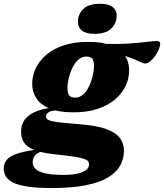

<svg xmlns="http://www.w3.org/2000/svg" viewBox="-108 -732 849 993"><path d="M641.5 -403.5Q636 -403.5 623.2 -409.2Q610.5 -415 590.8 -423.5Q571 -432 544.8 -440.5Q518.5 -449 486 -454.8Q453.5 -460.5 415 -460.5L426 -505.5Q499.5 -503 555.8 -506.8Q612 -510.5 649.8 -515.2Q687.5 -520 703.5 -520Q709.5 -520 715 -516.8Q720.5 -513.5 720.5 -505.5Q720.5 -494 713.5 -477Q706.5 -460 694.8 -443.2Q683 -426.5 669 -415Q655 -403.5 641.5 -403.5ZM280 -227Q300 -227 316.2 -239Q332.5 -251 344.2 -270.2Q356 -289.5 363.5 -312Q371 -334.5 374.8 -356Q378.5 -377.5 378 -393Q378 -420.5 367.8 -430Q357.5 -439.5 339.5 -439.5Q318.5 -439.5 302.5 -427.5Q286.5 -415.5 274.8 -396.2Q263 -377 255.5 -354.8Q248 -332.5 244.2 -311Q240.5 -289.5 241 -273.5Q241.5 -246 251.5 -236.5Q261.5 -227 280 -227ZM348 -515.5Q423 -515.5 469.5 -496.5Q516 -477.5 537.8 -444.8Q559.5 -412 560 -371.5Q560.5 -329 542.5 -289.5Q524.5 -250 488 -218.5Q451.5 -187 397.2 -169Q343 -151 271 -151Q196.5 -151 149.8 -170.2Q103 -189.5 81 -222.2Q59 -255 58.5 -295.5Q58 -338.5 76.2 -377.8Q94.5 -417 131 -448.2Q167.5 -479.5 221.8 -497.5Q276 -515.5 348 -515.5ZM159 240.5Q82 240.5 33.2 232.8Q-15.5 225 -42 211.2Q-68.5 197.5 -78.5 179Q-88.5 160.5 -88.5 139Q-88.5 112 -71.2 92.5Q-54 73 -9.5 59.5Q35 46 117 38L133.5 38.5L129 47Q110.5 49.5 97.8 54.8Q85 60 77 67.8Q69 75.5 65 85.2Q61 95 61 107Q61 126.5 75.5 141.2Q90 156 125 164.2Q160 172.5 221.5 172.5Q264.5 172.5 293.8 165.8Q323 159 337.8 147Q352.5 135 352.5 118.5Q352.5 108.5 347 101.5Q341.5 94.5 324.2 88.8Q307 83 272.2 77.8Q237.5 72.5 179 66.5Q107.5 59 69 43.5Q30.5 28 15.8 4.5Q1 -19 1 -51Q1 -96.5 30.5 -125.2Q60 -154 114.2 -167Q168.5 -180 242 -177.5L219.5 -160.5Q165.5 -163.5 147.8 -154Q130 -144.5 130 -129Q130 -121 136.5 -115.2Q143 -109.5 161.5 -105.2Q180 -101 214.2 -97.5Q248.5 -94 304 -89.5Q391 -83 441 -64.8Q491 -46.5 512 -18.2Q533 10 533 47Q533 88.5 513.8 123.8Q494.5 159 451.5 185.2Q408.5 211.5 336.5 226Q264.5 240.5 159 240.5ZM379 -557Q337 -557 316 -573.8Q295 -590.5 295 -618.5Q295 -657 322 -684.8Q349 -712.5 411 -712.5Q453 -712.5 474.2 -696Q495.5 -679.5 495.5 -651Q495.5 -613 468.2 -585Q441 -557 379 -557Z"/></svg>

Font: Newsreader 9pt ExtraBold
Style: Italic
Weight: 800
Italic angle: -17°
Designer: Hugues Gentile
Foundry: Production Type
Version: Version 1.003